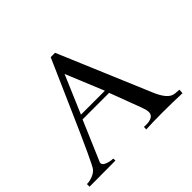

<svg xmlns="http://www.w3.org/2000/svg" viewBox="-143 -808 1003 1003"><g transform="rotate(-45 358.5 -306.0)"><path d="M418.9 -269.5H222.7L129.9 -51.8Q127 -46.9 127 -42Q127 -28.3 148.4 -20Q169.9 -11.7 191.4 -11.7L192.4 3.9L0 4.9V-14.6Q1 -14.6 2 -14.6Q20.5 -14.6 42 -22.9Q63.5 -31.2 76.2 -45.9Q92.8 -65.4 213.9 -341.8L335 -617.2H367.2L581.1 -110.4Q608.4 -44.9 640.6 -29.3Q649.4 -25.4 659.2 -23.9Q668.9 -22.5 677.7 -22.5Q686.5 -22.5 690.4 -21.5L688.5 2.9Q623 0 541 0Q466.8 0 420.9 2.9L421.9 -15.6Q421.9 -14.6 439.5 -14.6Q474.6 -14.6 488.3 -31.2Q495.1 -39.1 495.1 -52.7Q495.1 -65.4 489.3 -81.1L484.4 -95.7ZM234.4 -293H411.1L324.2 -503.9Z"/></g></svg>

Font: Bentham
Style: Regular
Weight: 400
Version: Version 002.002